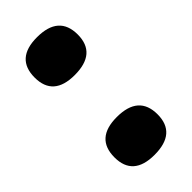

<svg xmlns="http://www.w3.org/2000/svg" viewBox="-174 -555 592 592"><g transform="rotate(-45 122.0 -259.5)"><path d="M121 -3Q28 -3 28 -85Q28 -168 121 -168Q216 -168 216 -85Q216 -3 121 -3ZM121 -351Q28 -351 28 -433Q28 -516 121 -516Q216 -516 216 -433Q216 -351 121 -351Z"/></g></svg>

Font: Bricolage Grotesque 10pt Bricolage Grotesque 10pt Regular
Style: Bold
Weight: 700
Designer: Mathieu Triay
Foundry: Atelier Triay
Version: Version 1.000; ttfautohint (v1.8.4.7-5d5b);gftools[0.9.32]